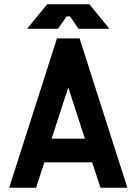

<svg xmlns="http://www.w3.org/2000/svg" viewBox="-20 -880 640 900"><path d="M353 -700H247L23 0H149L188 -119H412L451 0H577ZM107 -745H252L292 -803H308L348 -745H493L399 -860H201ZM222 -230 300 -470 378 -230Z"/></svg>

Font: Fervojo
Style: Bold
Weight: 700
Designer: kohakuno
Version: ver.1.0